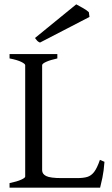

<svg xmlns="http://www.w3.org/2000/svg" viewBox="-20 -864 517 884"><path d="M461 -119Q458 -77 451.5 -46Q445 -15 441 0H24V-21Q58 -28 77 -36.5Q96 -45 96 -51V-564Q96 -570 78 -579Q60 -588 24 -595V-615H244V-595Q212 -588 193 -579.5Q174 -571 174 -564V-80Q174 -63 192.5 -53.5Q211 -44 265 -44H334Q364 -44 382 -49.5Q400 -55 413.5 -72.5Q427 -90 440 -128ZM164 -668Q155 -672 151.5 -676Q148 -680 141 -689L331 -844Q341 -839 361 -827.5Q381 -816 389 -808L392 -786Z"/></svg>

Font: ChillKai
Style: Regular
Weight: 400
Designer: ChillType
Foundry: 寒蝉字型
Version: Version 2.000